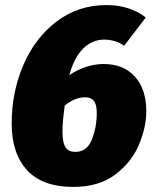

<svg xmlns="http://www.w3.org/2000/svg" viewBox="-20 -716 612 756"><path d="M556 -278Q556 -215 527 -146Q498 -77 433.5 -28.5Q369 20 269 20Q147 20 86.5 -46Q26 -112 26 -230Q26 -353 72 -460Q118 -567 203 -631.5Q288 -696 399 -696Q448 -696 487.5 -682.5Q527 -669 554 -647L469 -536Q434 -560 390 -560Q343 -560 307.5 -525Q272 -490 253 -420Q285 -442 320 -453Q355 -464 388 -464Q466 -464 511 -414.5Q556 -365 556 -278ZM361 -271Q361 -305 349.5 -319Q338 -333 315 -333Q276 -333 235 -301Q226 -237 226 -197Q226 -154 238 -136Q250 -118 277 -118Q322 -118 341.5 -166Q361 -214 361 -271Z"/></svg>

Font: FiraGO Heavy
Style: Italic
Weight: 900
Italic angle: -8°
Designer: bBox Type GmbH
Foundry: bBox Type GmbH
Version: Version 1.001